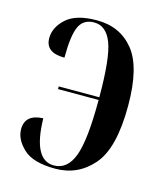

<svg xmlns="http://www.w3.org/2000/svg" viewBox="-89 -614 587 690"><g transform="rotate(15 204.5 -269.0)"><path d="M180 8Q264 8 319.5 -56Q375 -120 375 -278Q375 -422 324.5 -484Q274 -546 188 -546Q110 -546 74 -513Q38 -480 38 -440Q38 -386 109 -386Q109 -468 124.5 -502Q140 -536 180 -536Q225 -536 246 -481.5Q267 -427 267 -281H116V-271H267Q267 -121 244.5 -61.5Q222 -2 172 -2Q95 -2 92 -156Q25 -153 25 -98Q25 -60 61 -26Q97 8 180 8Z"/></g></svg>

Font: Noto Serif Display Condensed Semi
Style: Regular
Weight: 600
Width: 3
Designer: Monotype Design Team
Foundry: Monotype Imaging Inc.
Version: Version 1.900